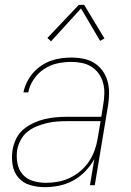

<svg xmlns="http://www.w3.org/2000/svg" viewBox="-20 -766 540 794"><path d="M165 8Q133 8 103.5 -1Q74 -10 55.5 -32Q37 -54 32 -84.5Q27 -115 32 -146Q36 -170 47 -192.5Q58 -215 77 -231Q96 -247 119 -257.5Q142 -268 165 -273.5Q188 -279 211.5 -281Q235 -283 258 -283H399L407 -334Q411 -357 411.5 -379.5Q412 -402 406.5 -422.5Q401 -443 389 -460.5Q377 -478 359 -489.5Q341 -501 319.5 -505.5Q298 -510 275 -510Q247 -510 218 -504Q189 -498 163 -481Q137 -464 119.5 -438Q102 -412 97 -384H77Q81 -405 91 -425.5Q101 -446 116 -463.5Q131 -481 150 -494Q169 -507 190 -514.5Q211 -522 232.5 -525Q254 -528 275 -528Q301 -528 325.5 -523Q350 -518 370 -505.5Q390 -493 404 -473.5Q418 -454 424.5 -431Q431 -408 431 -382.5Q431 -357 427 -331L372 0H352L370 -108Q355 -81 332.5 -57.5Q310 -34 282 -19Q254 -4 224 2Q194 8 165 8ZM171 -10Q195 -10 220 -14.5Q245 -19 269 -30.5Q293 -42 313.5 -59.5Q334 -77 348.5 -99Q363 -121 371.5 -145Q380 -169 384 -194L396 -265H258Q238 -265 216.5 -263.5Q195 -262 174 -257Q153 -252 132 -243.5Q111 -235 93.5 -221Q76 -207 65.5 -187Q55 -167 51 -146Q47 -118 52 -91Q57 -64 74 -44.5Q91 -25 117 -17.5Q143 -10 171 -10ZM191 -595 176 -609 306 -746H328L412 -607L394 -597L315 -731Z"/></svg>

Font: Iosevka SS04 Thin
Style: Italic
Weight: 100
Italic angle: -9°
Monospace: yes
Designer: Belleve Invis
Foundry: Belleve Invis
Version: Version 19.0.0; ttfautohint (v1.8.4)